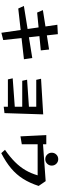

<svg xmlns="http://www.w3.org/2000/svg" viewBox="1029 -1895 942 3040"><g transform="rotate(90 1500.0 -375.0)"><path d="M499 74 455 -231 115 -193 74 -282 439 -341 414 -515 179 -492 140 -583 399 -624 372 -812 521 -820 540 -646 764 -681 778 -550 552 -528 570 -362 899 -415 918 -283 583 -245 614 45Z M1670 37V-29H1237L1220 -105L1670 -138V-256H1259L1242 -333L1670 -362V-478H1244L1227 -554L1791 -588L1771 25Z M2602 -723Q2602 -681 2572.5 -651Q2543 -621 2500 -621Q2457 -621 2427.5 -651Q2398 -681 2398 -723Q2398 -766 2427.5 -796Q2457 -826 2500 -826Q2543 -826 2572.5 -796Q2602 -766 2602 -723ZM2352 17Q2467 -63 2545.5 -142Q2624 -221 2675 -308.5Q2726 -396 2756 -500H2264V-249L2139 -228L2119 -637H2264V-585L2848 -627L2924 -516Q2879 -377 2812 -270.5Q2745 -164 2646 -80.5Q2547 3 2405 76Z"/></g></svg>

Font: RocknRoll One
Style: Regular
Weight: 400
Designer: Fontworks Inc.
Foundry: Fontworks Inc.
Version: Version 1.100